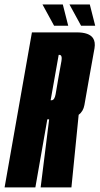

<svg xmlns="http://www.w3.org/2000/svg" viewBox="-62 -816 434 836"><path d="M-42 0 77 -675H272.5Q326 -675 343 -650Q354 -633.5 349.5 -606Q337 -536.5 326.5 -478Q316.5 -420.5 305.5 -358.5Q300.5 -331 280.5 -316L249 0H115L152 -296.5H144L92 0ZM158.5 -379.5H162.5Q175.5 -379.5 180.2 -406Q185 -432.5 192.5 -478Q201 -523 205.5 -550Q209 -571 202 -575.5Q200 -577 197 -577H193.5ZM291 -704 240.5 -796.5H329L352.5 -704ZM173.5 -704 123 -796.5H211.5L235 -704Z"/></svg>

Font: Anybody UltraCondensed Regular
Style: Bold Italic
Weight: 700
Width: 1
Italic angle: -10°
Designer: Tyler Finck
Foundry: Etcetera Type Company
Version: Version 1.010; ttfautohint (v1.8.3) -l 8 -r 50 -G 200 -x 14 